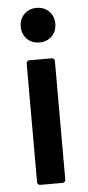

<svg xmlns="http://www.w3.org/2000/svg" viewBox="-53 -754 360 786"><g transform="rotate(-5 127.5 -361.5)"><path d="M128 -581Q97 -581 77 -601Q57 -621 57 -652Q57 -683 77 -703Q97 -723 128 -723Q159 -723 179 -703Q199 -683 199 -652Q199 -621 179 -601Q159 -581 128 -581ZM80 0Q75 0 71.5 -3.5Q68 -7 68 -12V-500Q68 -505 71.5 -508.5Q75 -512 80 -512H172Q177 -512 180.5 -508.5Q184 -505 184 -500V-12Q184 -7 180.5 -3.5Q177 0 172 0Z"/></g></svg>

Font: LinhAnh SemBd
Style: Regular
Weight: 600
Monospace: yes
Designer: Jeremy Tribby
Foundry: Tribby Type
Version: Version 1.408